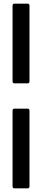

<svg xmlns="http://www.w3.org/2000/svg" viewBox="-20 -850 231 1055"><path d="M60 -392Q49 -392 49 -403V-819Q49 -830 60 -830H131Q142 -830 142 -819V-403Q142 -392 131 -392ZM60 185Q49 185 49 174V-242Q49 -253 60 -253H131Q142 -253 142 -242V174Q142 185 131 185Z"/></svg>

Font: Sofia Sans Extra Condensed
Style: Bold
Weight: 700
Designer: Botio Nikoltchev, Ani Petrova
Foundry: lettersoup
Version: Version 4.101